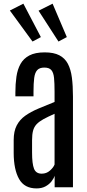

<svg xmlns="http://www.w3.org/2000/svg" viewBox="-20 -1029 480 1055"><path d="M180.7 6.3C199.9 6.3 216.3 2.6 230 -4.9C243.7 -12.4 254.7 -21.6 263.2 -32.5C271.6 -43.4 277.3 -53.7 280.3 -63.5V0H380.9V-498.5C380.9 -537.9 378.9 -572.7 375 -602.8C371.1 -632.9 363.7 -658.2 352.8 -678.7C341.9 -699.2 326.3 -714.8 305.9 -725.3C285.6 -735.9 258.8 -741.2 225.6 -741.2C190.8 -741.2 162.7 -735.6 141.4 -724.4C120 -713.1 103.8 -697.6 92.8 -677.7C81.7 -657.9 74.2 -634.5 70.3 -607.7C66.4 -580.8 64.5 -551.8 64.5 -520.5V-499.5H164.1V-524.9C164.1 -556.2 165.4 -581.5 168 -601.1C170.6 -620.6 176.2 -634.9 184.8 -644C193.4 -653.2 206.4 -657.7 223.6 -657.7C241.2 -657.7 254 -653.2 262 -644C269.9 -634.9 274.9 -620.7 276.9 -601.3C278.8 -581.9 279.8 -556.6 279.8 -525.4V-468.8C247.2 -455.7 217.3 -443.4 189.9 -431.9C162.6 -420.3 138.8 -407.4 118.7 -393.1C98.5 -378.7 82.8 -360.9 71.8 -339.6C60.7 -318.3 55.2 -291.5 55.2 -259.3V-188C55.5 -127.1 65.4 -79.5 85 -45.2C104.5 -10.8 136.4 6.3 180.7 6.3ZM209 -74.7C188.2 -74.7 174.2 -83.7 167 -101.8C159.8 -119.9 156.2 -149.6 156.2 -190.9V-258.8C156.2 -279.6 158 -296.9 161.6 -310.5C165.2 -324.2 171.5 -335.9 180.4 -345.7C189.4 -355.5 201.9 -364.8 218 -373.8C234.1 -382.7 254.7 -392.7 279.8 -403.8V-125C275.6 -113.9 267.1 -102.8 254.4 -91.6C241.7 -80.3 226.6 -74.7 209 -74.7ZM158.7 -800.8 204.6 -825.2 108.4 -1008.8 34.2 -971.2ZM301.3 -800.8 347.2 -825.2 269 -1008.8 191.9 -970.2Z"/></svg>

Font: Antonio
Style: Regular
Weight: 400
Designer: Vernon Adams
Foundry: Vernon Adams
Version: Version 1.002